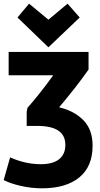

<svg xmlns="http://www.w3.org/2000/svg" viewBox="-37 -821 545 1043"><path d="M108 -137V-213L112 -235Q181 -313 252 -412H10V-539H444V-443Q378 -349 284 -238Q366 -219 416 -168Q466 -117 466 -30Q466 84 393.5 143Q321 202 191 202Q134 202 76.5 189Q19 176 -17 157L18 34Q101 71 185 71Q250 71 284 44Q318 17 318 -34Q318 -137 166 -137ZM121 -801 226 -714 330 -801 396 -726 226 -564 58 -726Z"/></svg>

Font: Repo
Style: Bold
Weight: 700
Designer: Stefan Peev
Foundry: Context Ltd
Version: Version 001.000